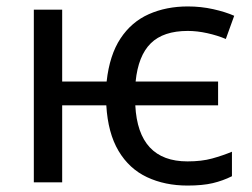

<svg xmlns="http://www.w3.org/2000/svg" viewBox="-20 -566 782 596"><path d="M562 10Q492 10 436.5 -16Q381 -42 348 -97.5Q315 -153 310 -239H173V0H85V-536H173V-313H311Q320 -395 354 -446.5Q388 -498 442 -522Q496 -546 563 -546Q604 -546 642 -537.5Q680 -529 707 -517L681 -445Q655 -456 623.5 -463Q592 -470 563 -470Q487 -470 448 -431.5Q409 -393 401 -313H657V-239H400Q409 -65 562 -65Q606 -65 638.5 -74Q671 -83 700 -95V-19Q672 -5 640.5 2.5Q609 10 562 10Z"/></svg>

Font: Noto Sans Living
Style: Regular
Weight: 400
Designer: Monotype Design Team
Foundry: Monotype Imaging Inc.
Version: Version 2.013; ttfautohint (v1.8.4.7-5d5b)